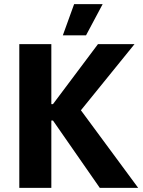

<svg xmlns="http://www.w3.org/2000/svg" viewBox="-20 -915 694 935"><path d="M480 -895H341L286 -743H399ZM74 0H230V-328H238L466 0H653L374 -378L635 -700H457L238 -408H230V-700H74Z"/></svg>

Font: Fixel Text Bold
Style: Bold
Weight: 700
Width: 4
Designer: AlfaBravo + MacPaw
Foundry: Kyrylo Tkachov, Marchela Mozhyna, Serhii Makarenko, Maria Weinstein, Zakhar Kryvoshyya
Version: Version 1.211